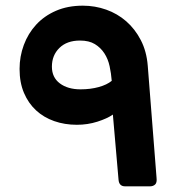

<svg xmlns="http://www.w3.org/2000/svg" viewBox="-20 -652 637 677"><path d="M421 5Q400 5 398 -18L378 -248Q358 -234 323.5 -223Q289 -212 251 -212Q208 -212 171 -225Q134 -238 107 -263Q80 -288 64.5 -324.5Q49 -361 49 -409Q49 -453 64 -493.5Q79 -534 107.5 -565Q136 -596 177.5 -614Q219 -632 272 -632Q315 -632 354.5 -618Q394 -604 425 -577Q456 -550 476.5 -510.5Q497 -471 501 -420L532 -25Q534 -8 527 -1.5Q520 5 509 5ZM264 -337Q299 -337 328 -345Q357 -353 374 -367Q372 -393 366.5 -418.5Q361 -444 348 -464Q335 -484 314.5 -496.5Q294 -509 262 -509Q216 -509 189.5 -483Q163 -457 163 -417Q163 -379 191 -358Q219 -337 264 -337Z"/></svg>

Font: Fz Rubik
Style: Bold
Weight: 700
Designer: Hubert and Fischer
Foundry: Hubert and Fischer
Version: Vit hóa bi FontZin.com